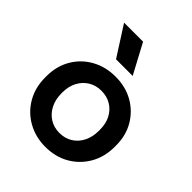

<svg xmlns="http://www.w3.org/2000/svg" viewBox="-203 -846 979 979"><g transform="rotate(45 286.5 -356.0)"><path d="M287 10Q216 10 159 -22Q102 -54 69 -110.5Q36 -167 36 -240V-249Q36 -322 69 -378Q102 -434 159 -465.5Q216 -497 287 -497Q359 -497 415 -465.5Q471 -434 504 -378.5Q537 -323 537 -250V-240Q537 -167 504 -110.5Q471 -54 415 -22Q359 10 287 10ZM287 -91Q327 -91 357.5 -110Q388 -129 405 -163Q422 -197 422 -240V-250Q422 -293 405 -325.5Q388 -358 357.5 -376.5Q327 -395 287 -395Q248 -395 217.5 -376.5Q187 -358 169.5 -325Q152 -292 152 -249V-240Q152 -197 169.5 -163Q187 -129 217.5 -110Q248 -91 287 -91ZM226 -561 123 -722H260L346 -561Z"/></g></svg>

Font: SUSE Thin SemiBold
Style: Regular
Weight: 600
Version: Version 1.000